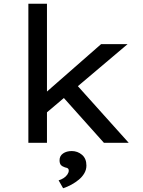

<svg xmlns="http://www.w3.org/2000/svg" viewBox="-20 -760 761 1022"><path d="M218 -152 220 -264 518 -525H659ZM131 0V-740H230V0ZM533 0 305 -255 376 -322 665 0ZM316 242 292 200Q306 196 318.5 188Q331 180 338.5 169Q346 158 346 148Q346 140 341.5 136.5Q337 133 326 131Q311 126 304 118Q297 110 297 93Q297 70 315.5 57Q334 44 362 44Q393 44 416.5 64Q440 84 440 121Q440 143 429 162Q418 181 400 196Q382 211 360 223Q338 235 316 242Z"/></svg>

Font: Lexend Exa
Style: Regular
Weight: 400
Designer: Bonnie Shaver-Troup, Thomas Jockin
Foundry: Lexend
Version: Version 1.007